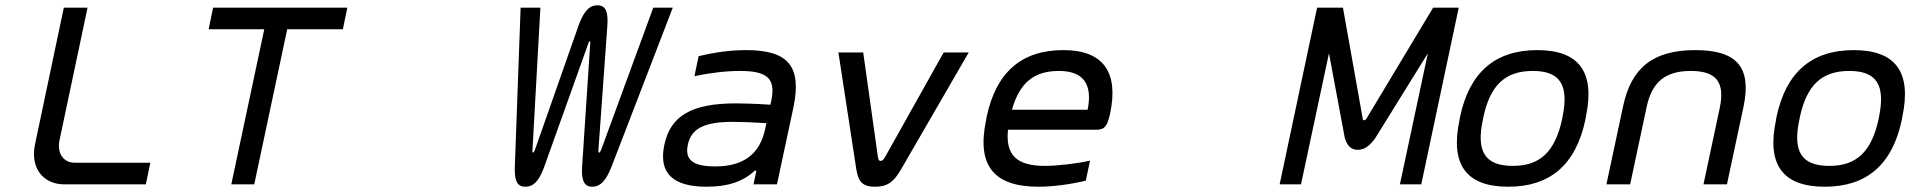

<svg xmlns="http://www.w3.org/2000/svg" viewBox="-20 -699 7243 728"><path d="M222 -670 113 -153C94 -65 141 0 224 0H533L550 -82H263C220 -82 195 -119 206 -169L312 -670Z M1297 -670H788L771 -588H982L857 0H944L1069 -588H1280Z M2043 -65 2211 -535C2213 -540 2214 -543 2216 -543C2218 -543 2218 -539 2218 -535L2187 -65C2184 -16 2195 9 2225 9C2259 9 2279 -18 2298 -65L2531 -670H2457L2259 -130C2255 -121 2253 -120 2252 -120C2251 -120 2248 -123 2249 -130L2283 -603C2286 -650 2279 -679 2245 -679C2210 -679 2190 -647 2174 -603L2008 -130C2005 -124 2003 -120 2001 -120C2000 -120 1998 -124 1999 -130L2029 -670H1954L1932 -65C1931 -18 1938 9 1972 9C2003 9 2024 -13 2043 -65Z M2809 -509C2750 -509 2692 -501 2629 -486L2613 -410C2673 -423 2734 -430 2785 -430C2888 -430 2923 -403 2904 -315L2901 -302C2840 -306 2795 -307 2770 -307C2601 -307 2522 -259 2499 -150C2476 -42 2532 9 2659 9C2741 9 2798 -11 2842 -52H2848L2837 0H2926L2988 -290C3021 -447 2970 -509 2809 -509ZM2588 -150C2601 -212 2650 -237 2760 -237C2789 -237 2841 -235 2886 -232L2881 -209C2861 -115 2799 -68 2692 -68C2607 -68 2576 -93 2588 -150Z M3159 -500 3227 -56C3235 -10 3250 9 3298 9C3346 9 3369 -10 3396 -56L3653 -500H3558L3335 -102C3327 -90 3324 -89 3319 -89C3315 -89 3311 -90 3309 -102L3253 -500Z M4189 -268C4222 -422 4166 -509 4012 -509C3853 -509 3757 -425 3721 -256L3719 -244C3683 -73 3746 9 3918 9C3969 9 4035 1 4097 -14L4113 -90C4066 -79 3989 -70 3942 -70C3835 -70 3792 -111 3802 -207H4137C4170 -207 4179 -223 4189 -268ZM3817 -283C3846 -385 3900 -430 3995 -430C4089 -430 4123 -379 4104 -283Z M4974 -670 4832 0H4913L5019 -497L5079 -176C5089 -144 5104 -131 5128 -131C5153 -131 5173 -145 5195 -176L5394 -497L5288 0H5369L5511 -670H5414L5161 -249C5156 -241 5148 -241 5147 -249L5072 -670Z M5516 -256 5514 -244C5478 -75 5539 9 5699 9C5858 9 5955 -75 5991 -244L5993 -256C6029 -425 5968 -509 5809 -509C5649 -509 5552 -425 5516 -256ZM5603 -247 5604 -253C5630 -376 5687 -430 5792 -430C5896 -430 5930 -376 5904 -253L5903 -247C5876 -124 5820 -70 5716 -70C5611 -70 5576 -124 5603 -247Z M6134 -295 6071 0H6161L6223 -291C6243 -388 6294 -430 6391 -430C6487 -430 6521 -388 6501 -291L6439 0H6528L6591 -295C6622 -444 6566 -509 6408 -509C6250 -509 6165 -444 6134 -295Z M6716 -256 6714 -244C6678 -75 6739 9 6899 9C7058 9 7155 -75 7191 -244L7193 -256C7229 -425 7168 -509 7009 -509C6849 -509 6752 -425 6716 -256ZM6803 -247 6804 -253C6830 -376 6887 -430 6992 -430C7096 -430 7130 -376 7104 -253L7103 -247C7076 -124 7020 -70 6916 -70C6811 -70 6776 -124 6803 -247Z"/></svg>

Font: LT Wave Mono
Style: Italic
Weight: 400
Designer: Daniel Lyons
Version: Version 2.5 (Glyphs App)